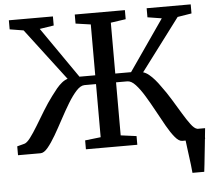

<svg xmlns="http://www.w3.org/2000/svg" viewBox="-60 -809 1177 1055"><g transform="rotate(-5 528.5 -281.5)"><path d="M959 180Q957.5 160 954.5 136Q951.5 112 948.2 87.2Q945 62.5 942 40Q939 17.5 937 0L893.5 -58.5H1049.5Q1047.5 -39 1045 -15Q1042.5 9 1039.8 35.2Q1037 61.5 1034.2 87.5Q1031.5 113.5 1029 137.2Q1026.5 161 1024 180ZM12.5 0V-49L52.5 -59.5Q66.5 -63 85.8 -88.2Q105 -113.5 127.8 -151.2Q150.5 -189 176 -230.8Q201.5 -272.5 228.5 -308.5Q243.5 -329 258.2 -346.8Q273 -364.5 288.5 -377Q304 -389.5 320.5 -394.5L103 -680.5L27 -693V-743H270V-693L192 -681L386.5 -400.5H473.5V-681L390.5 -693V-743H667V-693L584 -681V-400.5H671L865 -680.5L787 -693V-743H1030V-693L952.5 -680.5L737 -394Q753.5 -389 769 -376.2Q784.5 -363.5 799.5 -346.2Q814.5 -329 829 -308Q856 -272 881.5 -230.2Q907 -188.5 929.5 -151Q952 -113.5 971 -88.2Q990 -63 1004.5 -59.5L1044.5 -49V0H918Q900 0 878.8 -25.5Q857.5 -51 834.8 -91Q812 -131 787.8 -176Q763.5 -221 739.2 -261Q715 -301 691.5 -326.5Q668 -352 646 -352H584V-59.5L670.5 -48V0H387V-49L473.5 -59V-352H410.5Q388.5 -352 365 -326.5Q341.5 -301 317.2 -261Q293 -221 269 -176Q245 -131 221.8 -91Q198.5 -51 177.2 -25.5Q156 0 137 0Z"/></g></svg>

Font: Merriweather 28pt Medium
Style: Regular
Weight: 500
Version: Version 2.100